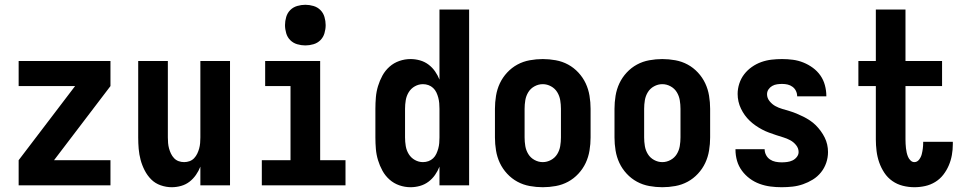

<svg xmlns="http://www.w3.org/2000/svg" viewBox="-20 -775 4040 803"><path d="M58 0V-105L294 -415H58V-520H442V-415L206 -105H442V0Z M698 8Q675 8 652 0Q629 -8 612.5 -24.5Q596 -41 585 -62.5Q574 -84 568 -106.5Q562 -129 560 -152.5Q558 -176 558 -200V-520H682V-200Q682 -188 683 -176.5Q684 -165 687 -154Q690 -143 695 -132.5Q700 -122 708 -113.5Q716 -105 727 -101Q738 -97 750 -97Q762 -97 773 -101Q784 -105 792 -113.5Q800 -122 805 -132.5Q810 -143 813 -154Q816 -165 817 -176.5Q818 -188 818 -200V-520H942V0H818V-78Q811 -60 799.5 -43.5Q788 -27 772.5 -15Q757 -3 737.5 2.5Q718 8 698 8Z M1075 0V-105H1195V-415H1089V-520H1319V-105H1425V0ZM1257 -585Q1240 -585 1223 -590Q1206 -595 1194 -607Q1182 -619 1177 -636Q1172 -653 1172 -670Q1172 -687 1177 -704Q1182 -721 1194 -733Q1206 -745 1223 -750Q1240 -755 1257 -755Q1274 -755 1291 -750Q1308 -745 1320 -733Q1332 -721 1337 -704Q1342 -687 1342 -670Q1342 -653 1337 -636Q1332 -619 1320 -607Q1308 -595 1291 -590Q1274 -585 1257 -585Z M1697 8Q1673 8 1650 0Q1627 -8 1609 -24Q1591 -40 1579.5 -61Q1568 -82 1561 -105Q1554 -128 1552 -152Q1550 -176 1550 -200V-320Q1550 -344 1552 -368Q1554 -392 1561 -415Q1568 -438 1579.5 -459Q1591 -480 1609 -496Q1627 -512 1650 -520Q1673 -528 1697 -528Q1717 -528 1736.5 -522.5Q1756 -517 1772 -505Q1788 -493 1799.5 -476.5Q1811 -460 1818 -442V-735H1942V0H1818V-78Q1811 -60 1799.5 -43.5Q1788 -27 1772 -15Q1756 -3 1736.5 2.5Q1717 8 1697 8ZM1749 -97Q1761 -97 1772 -101Q1783 -105 1791.5 -113Q1800 -121 1805 -132Q1810 -143 1813 -154Q1816 -165 1817 -176.5Q1818 -188 1818 -200V-320Q1818 -332 1817 -343.5Q1816 -355 1813 -366.5Q1810 -378 1805 -388.5Q1800 -399 1791.5 -407Q1783 -415 1772 -419Q1761 -423 1749 -423Q1731 -423 1715 -414Q1699 -405 1689.5 -389.5Q1680 -374 1677 -356Q1674 -338 1674 -320V-200Q1674 -182 1677 -164Q1680 -146 1689.5 -130.5Q1699 -115 1715 -106Q1731 -97 1749 -97Z M2250 8Q2223 8 2195.5 3Q2168 -2 2144 -15Q2120 -28 2101 -48.5Q2082 -69 2070.5 -93.5Q2059 -118 2054.5 -145.5Q2050 -173 2050 -200V-320Q2050 -347 2054.5 -374.5Q2059 -402 2070.5 -426.5Q2082 -451 2101 -471.5Q2120 -492 2144 -505Q2168 -518 2195.5 -523Q2223 -528 2250 -528Q2277 -528 2304.5 -523Q2332 -518 2356 -505Q2380 -492 2399 -471.5Q2418 -451 2429.5 -426.5Q2441 -402 2445.5 -374.5Q2450 -347 2450 -320V-200Q2450 -173 2445.5 -145.5Q2441 -118 2429.5 -93.5Q2418 -69 2399 -48.5Q2380 -28 2356 -15Q2332 -2 2304.5 3Q2277 8 2250 8ZM2250 -97Q2268 -97 2284.5 -106Q2301 -115 2310.5 -130.5Q2320 -146 2323 -164Q2326 -182 2326 -200V-320Q2326 -338 2323 -356Q2320 -374 2310.5 -389.5Q2301 -405 2284.5 -414Q2268 -423 2250 -423Q2232 -423 2215.5 -414Q2199 -405 2189.5 -389.5Q2180 -374 2177 -356Q2174 -338 2174 -320V-200Q2174 -182 2177 -164Q2180 -146 2189.5 -130.5Q2199 -115 2215.5 -106Q2232 -97 2250 -97Z M2750 8Q2723 8 2695.5 3Q2668 -2 2644 -15Q2620 -28 2601 -48.5Q2582 -69 2570.5 -93.5Q2559 -118 2554.5 -145.5Q2550 -173 2550 -200V-320Q2550 -347 2554.5 -374.5Q2559 -402 2570.5 -426.5Q2582 -451 2601 -471.5Q2620 -492 2644 -505Q2668 -518 2695.5 -523Q2723 -528 2750 -528Q2777 -528 2804.5 -523Q2832 -518 2856 -505Q2880 -492 2899 -471.5Q2918 -451 2929.5 -426.5Q2941 -402 2945.5 -374.5Q2950 -347 2950 -320V-200Q2950 -173 2945.5 -145.5Q2941 -118 2929.5 -93.5Q2918 -69 2899 -48.5Q2880 -28 2856 -15Q2832 -2 2804.5 3Q2777 8 2750 8ZM2750 -97Q2768 -97 2784.5 -106Q2801 -115 2810.5 -130.5Q2820 -146 2823 -164Q2826 -182 2826 -200V-320Q2826 -338 2823 -356Q2820 -374 2810.5 -389.5Q2801 -405 2784.5 -414Q2768 -423 2750 -423Q2732 -423 2715.5 -414Q2699 -405 2689.5 -389.5Q2680 -374 2677 -356Q2674 -338 2674 -320V-200Q2674 -182 2677 -164Q2680 -146 2689.5 -130.5Q2699 -115 2715.5 -106Q2732 -97 2750 -97Z M3249 8Q3225 8 3202 5Q3179 2 3157 -6Q3135 -14 3116 -28Q3097 -42 3083 -61Q3069 -80 3062.5 -102.5Q3056 -125 3056 -149V-151H3178V-150Q3178 -138 3184 -126.5Q3190 -115 3200.5 -108Q3211 -101 3223.5 -98.5Q3236 -96 3249 -96Q3260 -96 3272 -97.5Q3284 -99 3294.5 -104Q3305 -109 3312.5 -118.5Q3320 -128 3320 -139Q3320 -155 3309.5 -168Q3299 -181 3285 -188.5Q3271 -196 3256 -200.5Q3241 -205 3226 -210Q3211 -215 3196 -220.5Q3181 -226 3167 -233.5Q3153 -241 3140 -250Q3127 -259 3115.5 -270Q3104 -281 3095 -293.5Q3086 -306 3079 -320.5Q3072 -335 3068.5 -350.5Q3065 -366 3065 -382Q3065 -404 3072 -425.5Q3079 -447 3092.5 -464.5Q3106 -482 3124.5 -495Q3143 -508 3164 -515.5Q3185 -523 3207 -525.5Q3229 -528 3251 -528Q3274 -528 3296.5 -525Q3319 -522 3340 -513.5Q3361 -505 3379.5 -491.5Q3398 -478 3411 -459.5Q3424 -441 3430 -418.5Q3436 -396 3436 -374V-372H3314Q3314 -384 3309 -394.5Q3304 -405 3294.5 -412Q3285 -419 3274 -421.5Q3263 -424 3251 -424Q3241 -424 3230 -422.5Q3219 -421 3209.5 -415.5Q3200 -410 3194 -401Q3188 -392 3188 -381Q3188 -365 3198.5 -352Q3209 -339 3222.5 -331.5Q3236 -324 3251.5 -319.5Q3267 -315 3282 -310.5Q3297 -306 3311.5 -300Q3326 -294 3340 -287Q3354 -280 3367.5 -271Q3381 -262 3392 -251Q3403 -240 3412.5 -227Q3422 -214 3429 -200Q3436 -186 3439.5 -170.5Q3443 -155 3443 -139Q3443 -116 3435.5 -94Q3428 -72 3413.5 -54Q3399 -36 3379.5 -24Q3360 -12 3338.5 -4.5Q3317 3 3294.5 5.5Q3272 8 3249 8Z M3804 8Q3780 8 3756 2Q3732 -4 3712 -18Q3692 -32 3678.5 -52.5Q3665 -73 3657 -96Q3649 -119 3646 -143.5Q3643 -168 3643 -192V-415H3570V-520H3643V-735H3767V-520H3920V-415H3767V-192Q3767 -183 3767.5 -173.5Q3768 -164 3769 -155Q3770 -146 3772 -137Q3774 -128 3777.5 -119.5Q3781 -111 3788 -104Q3795 -97 3804 -97Q3816 -97 3824 -107.5Q3832 -118 3835 -130Q3838 -142 3839.5 -154Q3841 -166 3841 -178V-182H3965V-172Q3965 -149 3961 -126.5Q3957 -104 3948 -83Q3939 -62 3925 -44Q3911 -26 3891.5 -14Q3872 -2 3849.5 3Q3827 8 3804 8Z"/></svg>

Font: Iosevka SS18 Extrabold
Style: Regular
Weight: 800
Monospace: yes
Designer: Belleve Invis
Foundry: Belleve Invis
Version: Version 25.1.1; ttfautohint (v1.8.4)